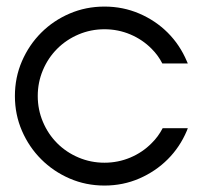

<svg xmlns="http://www.w3.org/2000/svg" viewBox="-20 -546 618 590"><path d="M96 -251Q96 -209.1 111.9 -171.5Q127.8 -133.8 155.8 -105.8Q183.8 -77.8 221.5 -61.9Q259.1 -46 301 -46Q342.9 -46 380.6 -61.9Q418.2 -77.8 446 -106.1Q466.2 -125.8 479.8 -152H557.1L554 -143.9Q532.8 -93.9 495.5 -56.6Q458.1 -19.2 408.1 2.5Q358.1 24.2 301 24.2Q243.9 24.2 193.9 2.5Q143.9 -19.2 106.6 -56.6Q69.2 -93.9 47.5 -143.9Q25.8 -193.9 25.8 -251Q25.8 -308.1 47.5 -358.1Q69.2 -408.1 106.6 -445.5Q143.9 -482.8 193.9 -504.3Q243.9 -525.8 301 -525.8Q358.1 -525.8 408.1 -504.3Q458.1 -482.8 495.5 -445.5Q532.8 -408.1 554 -358.1L557.1 -351H478.8Q466.2 -375.8 446 -396Q418.2 -424.2 380.6 -440.2Q342.9 -456.1 301 -456.1Q259.1 -456.1 221.5 -440.2Q183.8 -424.2 155.8 -396.2Q127.8 -368.2 111.9 -330.6Q96 -292.9 96 -251Z"/></svg>

Font: Myanmar KatKuu
Style: Regular
Weight: 400
Designer: Khon Soe Zaw Thu
Foundry: MPUA
Version: Version 1.00 September 13, 2016, initial release